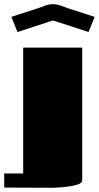

<svg xmlns="http://www.w3.org/2000/svg" viewBox="-70 -726 469 911"><path d="M40 -500H320V131Q320 141 302 148Q284 155 258.5 158.5Q233 162 210.5 163.5Q188 165 180 165L-50 164V97H40ZM13 -574 -16 -646 107 -686Q124 -692 143.5 -699Q163 -706 181 -706Q200 -706 219 -699Q238 -692 255 -686L379 -646L350 -574Q307 -588 265 -602Q223 -616 181 -629Z"/></svg>

Font: Gajraj One
Style: Regular
Weight: 400
Designer: Saurabh Sharma
Foundry: Saurabh Sharma
Version: Version 1.000